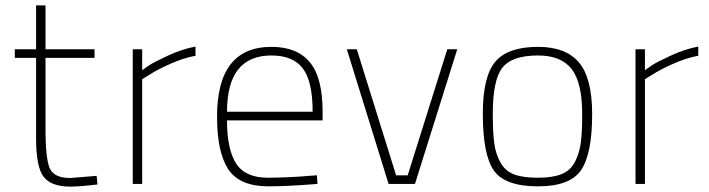

<svg xmlns="http://www.w3.org/2000/svg" viewBox="-20 -683 2633 713"><path d="M331 -468H149V-206Q149 -91 165.5 -56.5Q182 -22 241 -22L339 -30L342 2Q276 10 241 10Q170 10 142 -26.5Q114 -63 114 -168V-468H35V-500H114V-663H149V-500H331Z M473 0V-500H508V-422Q518 -430 535.5 -441.5Q553 -453 605 -477Q657 -501 706 -510V-476Q662 -468 612.5 -446Q563 -424 536 -406L508 -389V0Z M975 -23Q1006 -23 1051.5 -25Q1097 -27 1127 -30L1157 -32L1159 0Q1047 9 974 9Q868 8 827 -55.5Q786 -119 786 -250Q786 -509 988 -509Q1083 -509 1130.5 -452Q1178 -395 1178 -269V-236H823Q823 -128 857 -75.5Q891 -23 975 -23ZM823 -268H1141Q1141 -381 1104.5 -429Q1068 -477 988 -477Q823 -477 823 -268Z M1268 -500H1305L1451 -32H1494L1641 -500H1678L1521 0H1423Z M1978 -509Q2081 -509 2130 -451Q2179 -393 2179 -259Q2179 -112 2138 -51.5Q2097 9 1978 9Q1856 9 1814.5 -49Q1773 -107 1773 -261Q1773 -399 1819.5 -454Q1866 -509 1978 -509ZM1978 -23Q2032 -23 2065.5 -36.5Q2099 -50 2115.5 -82.5Q2132 -115 2137 -154Q2142 -193 2142 -259Q2142 -377 2102.5 -427Q2063 -477 1978 -477Q1881 -477 1845.5 -431.5Q1810 -386 1810 -261Q1810 -191 1815.5 -150.5Q1821 -110 1839 -78.5Q1857 -47 1890 -35Q1923 -23 1978 -23Z M2340 0V-500H2375V-422Q2385 -430 2402.5 -441.5Q2420 -453 2472 -477Q2524 -501 2573 -510V-476Q2529 -468 2479.5 -446Q2430 -424 2403 -406L2375 -389V0Z"/></svg>

Font: TitilliumText22L Th
Style: Thin
Weight: 100
Designer: Campivisivi
Foundry: Campivisivi
Version: 1.000